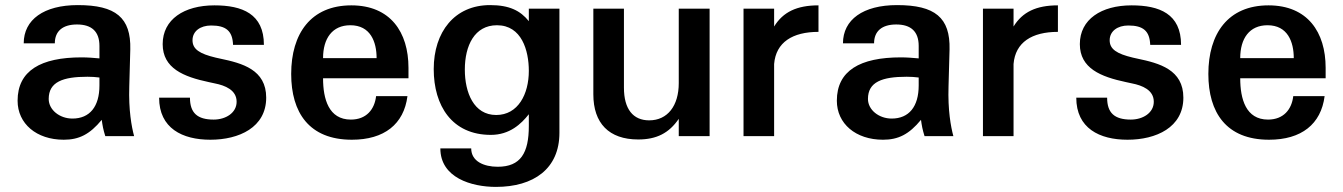

<svg xmlns="http://www.w3.org/2000/svg" viewBox="-20 -534 5269 753"><path d="M370 -199C370 -116 332 -69 264 -69C214 -69 171 -103 171 -146C171 -213 227 -233 323 -233C340 -233 354 -232 370 -230ZM49 -139C49 -49 123 14 230 14C290 14 332 -7 379 -64C382 -42 385 -25 393 0H506C496 -37 484 -102 487 -195L491 -340C494 -465 434 -514 285 -514C152 -514 73 -457 73 -364H195C195 -412 226 -438 282 -438C340 -438 370 -410 370 -354V-305C347 -307 325 -309 300 -309C140 -309 49 -257 49 -139Z M604 -151C604 -31 695 14 805 14C917 14 1024 -34 1024 -151C1024 -261 930 -286 844 -304L826 -308C763 -323 735 -341 735 -376C735 -412 766 -434 808 -434C866 -434 892 -413 894 -358H1015C1015 -480 930 -513 821 -513C702 -513 618 -458 618 -361C618 -266 700 -233 799 -212L822 -207C863 -199 908 -181 908 -135C908 -91 865 -65 818 -65C754 -65 725 -91 725 -151Z M1122 -244C1122 -93 1192 14 1360 14C1487 14 1564 -47 1578 -157H1455C1449 -105 1417 -65 1356 -65C1269 -65 1247 -146 1247 -227H1582V-268C1582 -408 1511 -513 1358 -513C1199 -513 1122 -402 1122 -244ZM1247 -306C1247 -383 1283 -435 1354 -435C1433 -435 1457 -370 1457 -306Z M1926 -83C1838 -83 1803 -171 1803 -261C1803 -355 1841 -435 1929 -435C2026 -435 2054 -336 2054 -256C2054 -165 2012 -83 1926 -83ZM1681 -263C1681 -119 1753 -5 1905 -5C1979 -5 2024 -48 2054 -86V-40C2054 66 2022 120 1932 120C1878 120 1828 99 1828 48H1707C1707 163 1829 199 1925 199C2073 199 2174 128 2174 -13V-500H2054V-451C2021 -492 1978 -514 1902 -514C1763 -514 1681 -409 1681 -263Z M2763 -500H2642V-208C2642 -119 2598 -62 2526 -62C2463 -62 2427 -106 2427 -190V-500H2307V-164C2307 -51 2368 13 2483 13C2555 13 2604 -12 2642 -68V0H2763Z M3016 -283C3023 -368 3088 -409 3190 -409V-513C3105 -513 3051 -487 3016 -430V-500H2896V0H3016Z M3583 -199C3583 -116 3545 -69 3477 -69C3427 -69 3384 -103 3384 -146C3384 -213 3440 -233 3536 -233C3553 -233 3567 -232 3583 -230ZM3262 -139C3262 -49 3336 14 3443 14C3503 14 3545 -7 3592 -64C3595 -42 3598 -25 3606 0H3719C3709 -37 3697 -102 3700 -195L3704 -340C3707 -465 3647 -514 3498 -514C3365 -514 3286 -457 3286 -364H3408C3408 -412 3439 -438 3495 -438C3553 -438 3583 -410 3583 -354V-305C3560 -307 3538 -309 3513 -309C3353 -309 3262 -257 3262 -139Z M3955 -283C3962 -368 4027 -409 4129 -409V-513C4044 -513 3990 -487 3955 -430V-500H3835V0H3955Z M4201 -151C4201 -31 4292 14 4402 14C4514 14 4621 -34 4621 -151C4621 -261 4527 -286 4441 -304L4423 -308C4360 -323 4332 -341 4332 -376C4332 -412 4363 -434 4405 -434C4463 -434 4489 -413 4491 -358H4612C4612 -480 4527 -513 4418 -513C4299 -513 4215 -458 4215 -361C4215 -266 4297 -233 4396 -212L4419 -207C4460 -199 4505 -181 4505 -135C4505 -91 4462 -65 4415 -65C4351 -65 4322 -91 4322 -151Z M4719 -244C4719 -93 4789 14 4957 14C5084 14 5161 -47 5175 -157H5052C5046 -105 5014 -65 4953 -65C4866 -65 4844 -146 4844 -227H5179V-268C5179 -408 5108 -513 4955 -513C4796 -513 4719 -402 4719 -244ZM4844 -306C4844 -383 4880 -435 4951 -435C5030 -435 5054 -370 5054 -306Z"/></svg>

Font: Perun SemiBold
Style: Regular
Weight: 600
Foundry: Copyright (c) Stefan Peev, Context Ltd, 2016
Version: Version 1.089